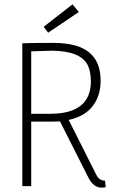

<svg xmlns="http://www.w3.org/2000/svg" viewBox="-20 -859 527 886"><path d="M124 0V-297.9H223.6Q246.1 -297.9 256.8 -298.8L390.6 -34.2Q413.1 5.9 447.3 6.8Q458 6.8 467.8 4.9L464.8 -25.4H460.9Q436.5 -27.3 423.8 -53.7L296.9 -305.7Q410.2 -330.1 437.5 -430.7Q444.3 -457 444.3 -487.3Q444.3 -630.9 298.8 -655.3Q264.6 -661.1 223.6 -661.1Q128.9 -661.1 83 -659.2V0ZM216.8 -625Q352.5 -625 385.7 -556.6Q399.4 -526.4 399.4 -481.4Q397.5 -335 214.8 -334H124V-622.1Q212.9 -625 216.8 -625ZM343.8 -803.7 314.5 -838.9 181.6 -735.4 202.1 -708Z"/></svg>

Font: Yaldevi Colombo ExtraLight
Style: Regular
Weight: 275
Designer: Sol Matas, Denzil Rajitha, Kosala Senevirathne and Pathum Egodawatta
Foundry: Mooniak
Version: Version 1.020 ; ttfautohint (v1.6)